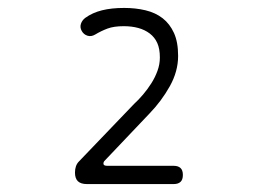

<svg xmlns="http://www.w3.org/2000/svg" viewBox="-20 -904 640 484"><path d="M199 -440Q184 -440 176.5 -447Q169 -454 169 -469Q169 -478 171.5 -485Q174 -492 179 -497L318 -642Q329 -652 340.5 -665.5Q352 -679 361.5 -694Q371 -709 377 -725.5Q383 -742 383 -759Q383 -781 376.5 -795.5Q370 -810 357.5 -819.5Q345 -829 328.5 -833.5Q312 -838 292 -838Q267 -838 251 -832Q235 -826 220 -817Q210 -811 200.5 -814Q191 -817 186 -826Q181 -835 184 -844Q187 -853 195 -859Q213 -872 237 -878Q261 -884 293 -884Q322 -884 347 -878Q372 -872 390 -858Q408 -844 418.5 -821Q429 -798 429 -763Q429 -724 408 -686.5Q387 -649 357 -618L243 -498Q240 -494 241 -490Q242 -486 251 -486H418Q429 -486 435 -480.5Q441 -475 441 -463Q441 -451 435 -445.5Q429 -440 418 -440Z"/></svg>

Font: Maple Mono NL Thin
Style: Regular
Weight: 250
Monospace: yes
Designer: subframe7536
Version: Version 7.000